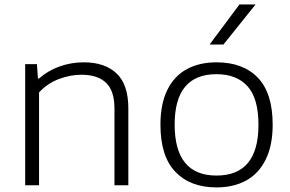

<svg xmlns="http://www.w3.org/2000/svg" viewBox="-20 -828 1298 858"><path d="M92.5 -541.5H145L149.5 -477H154Q194.5 -512.5 246.2 -531Q298 -549.5 354.5 -549.5Q448.5 -549.5 501 -499.8Q553.5 -450 553.5 -343.5V0H491.5V-342.5Q491.5 -422.5 453.8 -458.2Q416 -494 344.5 -494Q294 -494 243 -474.8Q192 -455.5 154.5 -415V0H92.5Z M697 -270.5Q697 -364 727.8 -426.2Q758.5 -488.5 814.8 -519Q871 -549.5 947.5 -549.5Q1066 -549.5 1132.2 -480.8Q1198.5 -412 1198.5 -270.5Q1198.5 -177.5 1167.2 -114.8Q1136 -52 1079.8 -21.2Q1023.5 9.5 947.5 9.5Q830.5 9.5 763.8 -60Q697 -129.5 697 -270.5ZM1135 -270Q1135 -388.5 1086.2 -442.5Q1037.5 -496.5 947.5 -496.5Q760.5 -496.5 760.5 -271.5Q760.5 -43.5 947.5 -43.5Q1135 -43.5 1135 -270ZM916.5 -629 1050 -808H1122L978.5 -629Z"/></svg>

Font: Encode Sans Expanded Light
Style: Regular
Weight: 300
Width: 7
Designer: Multiple Designers
Foundry: Impallari Type
Version: Version 2.000